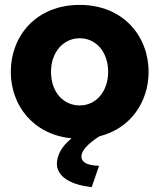

<svg xmlns="http://www.w3.org/2000/svg" viewBox="-20 -555 650 783"><path d="M385 1C514 -31 586 -141 586 -262C586 -407 483 -535 305 -535C126 -535 24 -407 24 -262C24 -127 114 -6 272 9C232 41 212 78 212 113C212 156 252 197 354 208L384 121C336 120 312 107 312 83C312 60 337 32 385 1ZM188 -262C188 -343 239 -399 305 -399C371 -399 421 -344 421 -262C421 -181 371 -125 305 -125C238 -125 188 -180 188 -262Z"/></svg>

Font: FIGSv2-sans-serif ExtraBold
Style: Regular
Weight: 800
Designer: Matt McInerney, Pablo Impallari, Rodrigo Fuenzalida,Mirko Velimirovic
Foundry: Matt McInerney, Pablo Impallari, Rodrigo Fuenzalida
Version: Version 4.021;hotconv 1.0.109;makeotfexe 2.5.65596